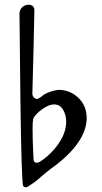

<svg xmlns="http://www.w3.org/2000/svg" viewBox="-20 -804 436 823"><path d="M90.3 -1C90.8 -1 92.8 -1.5 97.2 -2.4L98.1 -3.4C121.1 -17.6 141.6 -32.2 158.7 -48.8C172.9 -61.5 186.5 -71.8 198.7 -81.1C305.2 -156.7 351.6 -232.4 351.6 -296.9C351.6 -331.5 340.3 -360.4 317.9 -382.8C295.4 -405.3 268.1 -417 236.8 -418.9C216.3 -418.9 186.5 -409.7 167 -397.5C152.8 -385.7 143.6 -379.9 138.7 -379.9C136.2 -379.9 134.3 -380.4 132.3 -380.9C123 -386.2 118.7 -393.1 118.7 -402.8C121.1 -481.9 122.6 -542.5 123.5 -583.5C126 -696.8 127.4 -756.8 127.4 -762.2C127.4 -775.9 116.2 -783.7 103 -783.7C83.5 -783.7 65.4 -770 63.5 -748.5L67.4 -382.8C70.3 -145.5 74.7 -20 79.1 -6.8C82.5 -2.9 86.4 -1 90.3 -1ZM137.2 -106.4C127.9 -106.4 123.5 -112.8 123.5 -126L122.6 -147C120.6 -185.1 119.6 -220.2 119.6 -253.4C119.6 -272.9 120.6 -286.6 122.1 -294.4C127.9 -307.6 141.1 -321.8 160.2 -335.4C179.7 -349.6 196.8 -356.4 211.4 -356.4C228.5 -356.4 241.2 -349.1 250.5 -333.5C259.3 -318.4 263.7 -301.3 263.7 -282.7C263.7 -251 252.4 -218.8 230 -187C207.5 -154.8 180.7 -129.4 150.4 -110.4C146 -107.9 141.6 -106.4 137.2 -106.4Z"/></svg>

Font: MusGlyphs
Style: Regular
Weight: 400
Version: Version 2.1